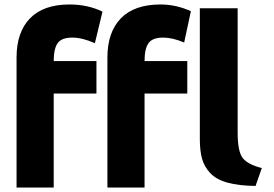

<svg xmlns="http://www.w3.org/2000/svg" viewBox="-20 -817 1223 858"><path d="M291 -797Q372 -797 438 -765L404 -624Q348 -649 303 -649Q255 -649 237.5 -624Q220 -599 220 -544H411V-399H220V21H54V-560Q54 -673 114 -735Q174 -797 291 -797ZM697 -797Q767 -797 833 -767L803 -627Q751 -649 709 -649Q661 -649 643.5 -624Q626 -599 626 -544H817V-399H626V21H460V-560Q460 -673 520 -735Q580 -797 697 -797ZM1150 -66 1122 14Q1046 13 996 -1Q946 -15 919.5 -43.5Q893 -72 883 -107.5Q873 -143 873 -196V-780H1042V-225Q1042 -140 1064.5 -111Q1087 -82 1150 -66Z"/></svg>

Font: Repo
Style: ExtraBold
Weight: 800
Designer: Stefan Peev
Foundry: Context Ltd
Version: Version 001.000